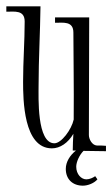

<svg xmlns="http://www.w3.org/2000/svg" viewBox="-27 -581 355 607"><path d="M203 -105H213C194 -90 181 -69 181 -47C181 -14 203 6 235 6C251 6 271 -2 281 -14L274 -24C267 -19 256 -14 246 -14C230 -14 214 -30 214 -54C214 -69 224 -91 237 -104L308 -103V-120C298 -121 289 -121 279 -121C264 -122 254 -141 254 -154L255 -526H147V-509C173 -509 205 -515 205 -478C205 -403 207 -311 206 -203C199 -171 167 -128 145 -128C89 -128 95 -274 95 -311C95 -394 100 -478 101 -561H-7V-544C19 -544 51 -550 51 -513C51 -450 46 -387 46 -323C46 -267 47 -112 137 -112C163 -112 188 -129 205 -158C204 -141 203 -123 203 -105Z"/></svg>

Font: Bigelow Rules
Style: Regular
Weight: 400
Designer: Astigmatic (AOETI)
Foundry: Astigmatic (AOETI)
Version: Version 1.000